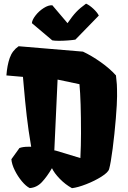

<svg xmlns="http://www.w3.org/2000/svg" viewBox="-20 -1006 691 1037"><path d="M612.3 -486.3Q612.3 -448.2 605.5 -364.7Q598.6 -281.2 588.4 -202.4Q578.1 -123.5 569.3 -92.8Q564.5 -75.2 528.3 -52.2Q492.2 -29.3 446 -11.2Q399.9 6.8 368.7 10.3Q333 -9.3 302.7 -40.5Q272.5 -71.8 260.7 -97.7Q233.9 -51.8 206.1 -22.2Q178.2 7.3 140.6 9.8Q120.6 0 98.1 -26.9Q75.7 -53.7 59.6 -86.4Q43.5 -119.1 41.5 -146L85 -206.5Q103.5 -213.4 132.3 -213.4H148.4Q132.8 -305.2 124.3 -380.1Q115.7 -455.1 107.9 -546.4L104 -590.8L14.6 -598.6Q18.6 -652.8 32.5 -692.9Q46.4 -732.9 80.6 -756.3L428.2 -727.1Q474.1 -705.6 523.7 -670.7Q573.2 -635.7 606.4 -598.6Q609.9 -569.3 611.1 -550Q612.3 -530.8 612.3 -486.3ZM409.2 -551.3 291 -576.2 273.4 -193.8 281.7 -192.4 414.1 -152.3Q417.5 -221.7 417.5 -286.1Q417.5 -463.4 409.2 -551.3ZM297.9 -785.6Q275.4 -785.6 262.2 -788.1L152.3 -880.9Q153.3 -898.4 171.9 -922.4Q190.4 -946.3 216.1 -962.6Q241.7 -979 262.7 -977.5L344.7 -880.9Q370.6 -918.9 391.4 -940.9Q412.1 -962.9 444.8 -986.3Q463.4 -978 484.4 -958.5Q505.4 -939 513.7 -921.9L387.2 -792Q374 -789.6 347.4 -787.6Q320.8 -785.6 297.9 -785.6Z"/></svg>

Font: Fruktur
Style: Regular
Weight: 400
Designer: Viktoriya Grabowska
Foundry: Viktoriya Grabowska
Version: Version 1.004; ttfautohint (v1.4.1)